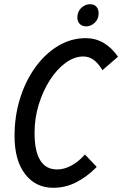

<svg xmlns="http://www.w3.org/2000/svg" viewBox="-20 -881 580 911"><path d="M49 -236Q49 -330 75 -413.5Q101 -497 147.5 -561.5Q194 -626 255.5 -663Q317 -700 387 -700Q478 -700 540 -612L466 -548Q447 -580 425 -596.5Q403 -613 375 -613Q333 -613 291.5 -583Q250 -553 217 -501.5Q184 -450 164 -385.5Q144 -321 144 -251Q144 -77 251 -77Q285 -77 319 -95.5Q353 -114 383 -148L439 -89Q394 -43 342.5 -16.5Q291 10 233 10Q149 10 99 -55Q49 -120 49 -236ZM347 -797Q347 -826 365.5 -843.5Q384 -861 407 -861Q427 -861 437.5 -849Q448 -837 448 -819Q448 -790 429.5 -773Q411 -756 389 -756Q369 -756 358 -768Q347 -780 347 -797Z"/></svg>

Font: Radio Canada Condensed
Style: Italic
Weight: 400
Width: 3
Italic angle: -12°
Designer: Charles Daoud, Etienne Aubert Bonn, Alexandre Saumier Demers, Jacques Le Bailly
Foundry: Radio-Canada
Version: Version 2.104; ttfautohint (v1.8.4.7-5d5b);gftools[0.9.28.de